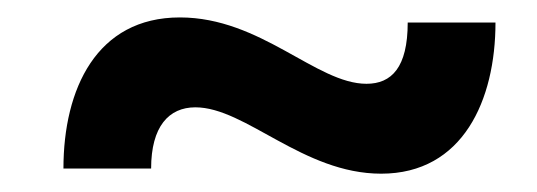

<svg xmlns="http://www.w3.org/2000/svg" viewBox="-20 -433 607 217"><path d="M150.8 -242.5C150.8 -290 170.8 -311.7 200.8 -311.7C257.5 -311.7 322.5 -236.7 410.8 -236.7C503.3 -236.7 540 -320 540 -407.5H440.8C440.8 -356.7 422.5 -338.3 394.2 -338.3C337.5 -338.3 275 -413.3 183.3 -413.3C89.2 -413.3 51.7 -332.5 51.7 -242.5Z"/></svg>

Font: Familjen Grotesk SemiBold
Style: Regular
Weight: 600
Designer: Anders Wikstroem, Jonas Baeckman, Matilda Gysing, Kristian Moeller
Foundry: Familjen STHLM AB
Version: Version 2.000